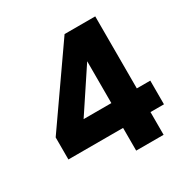

<svg xmlns="http://www.w3.org/2000/svg" viewBox="-165 -877 1005 1025"><g transform="rotate(-30 338.0 -365.0)"><path d="M386 0V-140H49V-276L366 -730H555V-286H638V-140H555V0ZM227 -286H398V-544Z"/></g></svg>

Font: Parkinsans
Style: Bold
Weight: 700
Designer: Red Stone, Indian Type Foundry
Foundry: Indian Type Foundry
Version: Version 1.000